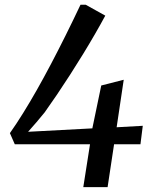

<svg xmlns="http://www.w3.org/2000/svg" viewBox="-20 -766 626 786"><path d="M321 0 348.5 -175.5H40.5L20.5 -221Q47 -258.5 74.5 -302.8Q102 -347 130.5 -397.2Q159 -447.5 188.5 -503.5Q218 -559.5 248.2 -620.2Q278.5 -681 309.5 -746.5H331L411 -702Q392.5 -667.5 369.2 -627.2Q346 -587 320 -544.5Q294 -502 266.8 -459.8Q239.5 -417.5 213 -378.2Q186.5 -339 162.5 -305.5Q147 -286 129.8 -266.2Q112.5 -246.5 95 -226.5L358 -240.5L394.5 -416L486.5 -439.5L457.5 -245L564.5 -251L555 -175.5H447L420.5 0Z"/></svg>

Font: Merriweather 36pt
Style: Italic
Weight: 400
Italic angle: -7.8°
Version: Version 2.101